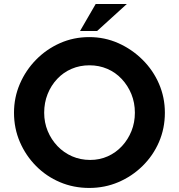

<svg xmlns="http://www.w3.org/2000/svg" viewBox="-20 -929 892 957"><path d="M49.8 -367.2Q49.8 -443.4 79.1 -511.2Q108.4 -579.1 159.7 -631.3Q210.9 -683.6 278.8 -713.9Q346.7 -744.1 424.8 -744.1Q502 -744.1 569.8 -713.9Q637.7 -683.6 690.4 -631.3Q743.2 -579.1 772.5 -511.2Q801.8 -443.4 801.8 -367.2Q801.8 -289.1 772.5 -221.2Q743.2 -153.3 690.4 -101.6Q637.7 -49.8 569.8 -21Q502 7.8 424.8 7.8Q346.7 7.8 278.8 -21Q210.9 -49.8 159.7 -101.6Q108.4 -153.3 79.1 -221.2Q49.8 -289.1 49.8 -367.2ZM200.2 -367.2Q200.2 -318.4 217.8 -275.9Q235.4 -233.4 266.6 -200.7Q297.9 -168 339.4 -149.9Q380.9 -131.8 429.7 -131.8Q476.6 -131.8 517.1 -149.9Q557.6 -168 587.9 -200.7Q618.2 -233.4 635.3 -275.9Q652.3 -318.4 652.3 -367.2Q652.3 -417 634.8 -460Q617.2 -502.9 586.4 -535.6Q555.7 -568.4 514.6 -585.9Q473.6 -603.5 425.8 -603.5Q377.9 -603.5 336.9 -585.9Q295.9 -568.4 265.1 -535.6Q234.4 -502.9 217.3 -460Q200.2 -417 200.2 -367.2ZM612.3 -909.2 463.9 -774.4H378.9L457 -909.2Z"/></svg>

Font: Josefin Sans CFJ
Style: Bold
Weight: 700
Designer: Santiago Orozco
Foundry: Typemade
Version: Version 2.001